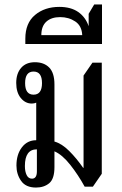

<svg xmlns="http://www.w3.org/2000/svg" viewBox="-20 -834 550 864"><path d="M142 10Q96 10 75 -20Q54 -50 54 -89Q54 -139 78.5 -171Q103 -203 143 -203V-372Q134 -368 123 -368Q94 -368 73.5 -393Q53 -418 53 -461Q53 -503 75 -528.5Q97 -554 137 -554Q178 -554 201.5 -530Q225 -506 225 -454V-197Q258 -188 291.5 -154.5Q325 -121 354 -79H356V-494L396 -552H438V-52L398 6H361Q332 -47 296 -92.5Q260 -138 225 -153V-82Q225 -29 201.5 -9.5Q178 10 142 10ZM131 -408Q169 -408 169 -460Q169 -512 131 -512Q93 -512 93 -460Q93 -408 131 -408ZM124 -30Q146 -30 146 -63V-162Q92 -162 92 -87Q92 -62 100 -46Q108 -30 124 -30Z M94 -636V-660Q94 -730 137.5 -766.5Q181 -803 247 -803Q299 -803 332 -780Q365 -757 379 -716V-772L404 -814H439V-636ZM166 -676H350Q348 -718 318.5 -737.5Q289 -757 251 -757Q211 -757 188.5 -736.5Q166 -716 166 -676Z"/></svg>

Font: Noto Serif Thai ExtraCondensed
Style: Regular
Weight: 400
Width: 2
Designer: Monotype Design Team
Foundry: Monotype Imaging Inc.
Version: Version 2.002; ttfautohint (v1.8.4.7-5d5b)